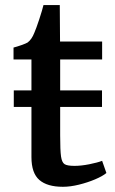

<svg xmlns="http://www.w3.org/2000/svg" viewBox="-20 -717 447 748"><path d="M102.5 -364.7V-485.4H32.7V-531.7Q46.4 -535.2 64.2 -541.5Q82 -547.9 87.4 -551.3Q103.5 -563 113.8 -589.4Q121.1 -606 133.1 -642.3Q145 -678.7 149.4 -697.3H212.9L213.9 -555.2H377.9V-485.4H214.4V-364.7H377.4V-300.3H214.4V-189.9Q214.4 -130.4 217.8 -107.2Q221.2 -84 231.7 -77.4Q242.2 -70.8 270 -70.8H270.5Q295.9 -70.8 327.9 -77.1Q359.9 -83.5 377.4 -90.3H377.9L394.5 -43Q379.9 -30.8 350.6 -18.3Q321.3 -5.9 287.6 2.4Q253.9 10.7 225.6 10.7H224.6Q164.1 10.7 133.3 -15.9Q102.5 -42.5 102.5 -105V-300.3H33.7V-364.7Z"/></svg>

Font: Merriweather
Style: Regular
Weight: 400
Designer: Eben Sorkin
Foundry: Eben Sorkin
Version: Version 1.584; ttfautohint (v1.6)